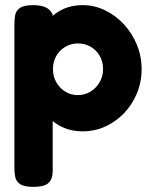

<svg xmlns="http://www.w3.org/2000/svg" viewBox="-20 -511 592 747"><path d="M303 0Q254 0 216.5 -19.5Q179 -39 154.5 -72.5Q130 -106 117.5 -150Q105 -194 106 -245Q106 -294 119 -338.5Q132 -383 156.5 -417.5Q181 -452 217.5 -471.5Q254 -491 303 -491Q347 -491 388.5 -471Q430 -451 462 -416.5Q494 -382 512.5 -337Q531 -292 531 -242Q531 -192 512.5 -147.5Q494 -103 462 -70Q430 -37 389 -18.5Q348 0 303 0ZM110 216Q74 216 58.5 205.5Q43 195 39.5 178.5Q36 162 36 143V-416Q36 -436 39 -452.5Q42 -469 57.5 -480Q73 -491 109 -491Q140 -491 158.5 -482Q177 -473 185 -454V142Q186 161 182 178Q178 195 162.5 205.5Q147 216 110 216ZM282 -141Q310 -141 332 -154.5Q354 -168 367.5 -191Q381 -214 381 -242Q381 -271 368 -293.5Q355 -316 333 -329Q311 -342 283 -342Q256 -342 233.5 -328.5Q211 -315 198.5 -292.5Q186 -270 186 -242Q186 -214 199 -191Q212 -168 234 -154.5Q256 -141 282 -141Z"/></svg>

Font: Fredoka Light SemiBold
Style: Regular
Weight: 600
Version: Version 2.001